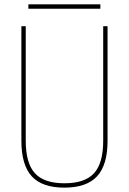

<svg xmlns="http://www.w3.org/2000/svg" viewBox="-20 -850 590 880"><path d="M275 10Q173 10 125.5 -42Q78 -94 78 -205V-730H98V-205Q98 -102 140 -56Q182 -10 275 -10Q369 -10 411 -56Q453 -102 453 -205V-730H473V-205Q473 -94 425 -42Q377 10 275 10ZM110 -810V-830H440V-810Z"/></svg>

Font: M PLUS Code Latin SemiExpanded Thin
Style: Regular
Weight: 250
Width: 6
Designer: Coji Morishita
Foundry: UNDERFOREST DESIGN
Version: Version 1.002; ttfautohint (v1.8.3)